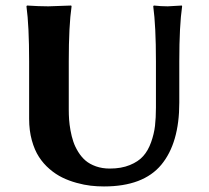

<svg xmlns="http://www.w3.org/2000/svg" viewBox="-20 -668 759 698"><path d="M546.9 -444.8V-276.9C546.9 -252.1 545.7 -230 543.5 -210.4C541.2 -190.9 536.5 -171.1 529.3 -150.9C522.1 -130.7 512.6 -113.9 500.7 -100.6C488.9 -87.2 472.6 -76.3 451.9 -67.9C431.2 -59.4 406.9 -55.2 378.9 -55.2C360.7 -55.2 344 -57.9 328.9 -63.2C313.7 -68.6 301.1 -75.6 291 -84.2C280.9 -92.9 272.1 -103.4 264.4 -115.7C256.8 -128.1 250.8 -140.5 246.6 -153.1C242.4 -165.6 238.9 -179.2 236.3 -193.8C233.7 -208.5 232 -221.6 231.2 -233.2C230.4 -244.7 230 -256.7 230 -269V-444.8C230 -531.7 233.4 -598.5 240.2 -645L238.8 -647.9L155.8 -645C133 -645 107.1 -646 78.1 -647.9L76.2 -645C82.7 -597.5 85.9 -530.8 85.9 -444.8V-235.8C85.9 -207.5 89.2 -181.6 95.7 -158C102.2 -134.4 110.8 -114.3 121.6 -97.7C132.3 -81.1 145.2 -66.3 160.2 -53.5C175.1 -40.6 190.7 -30.3 206.8 -22.5C222.9 -14.6 240.2 -8.2 258.5 -3.2C276.9 1.9 294 5.3 309.8 7.1C325.6 8.9 341.6 9.8 357.9 9.8C453.3 9.8 522.8 -16.5 566.4 -69.1C610 -121.7 631.8 -196.9 631.8 -294.9V-444.8C631.8 -531.7 635.3 -598.5 642.1 -645L641.1 -647.9L589.8 -645C573.6 -645 556.6 -646 539.1 -647.9L537.1 -645C543.6 -597.5 546.9 -530.8 546.9 -444.8Z"/></svg>

Font: Linux Biolinum G
Style: Bold
Weight: 700
Designer: Philipp H. Poll
Foundry: Philipp H. Poll
Version: Version 1.1.0